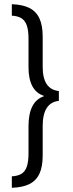

<svg xmlns="http://www.w3.org/2000/svg" viewBox="-20 -720 344 899"><path d="M35.4 159.2Q85.1 157.7 116.8 142.3Q148.6 126.8 164.3 94.1Q179.9 61.3 179.9 8.1V-130Q179.9 -239.6 255.6 -247.7V-293.6Q179.9 -302 179.9 -405.9V-548.1Q179.9 -601.6 164.3 -634.5Q148.6 -667.5 116.8 -683.1Q85.1 -698.7 35.4 -700.2V-646.6Q63.9 -645.1 80.9 -634.2Q97.9 -623.2 105.7 -600.2Q113.5 -577.1 113.5 -538.9V-405.6Q113.5 -294.7 185.4 -271.2V-269.3Q113.5 -245 113.5 -128.9V-2.8Q113.5 36.4 105.8 59.4Q98.2 82.5 81.3 93.3Q64.3 104.1 35.4 105.6Z"/></svg>

Font: DavidDev Light
Style: Regular
Weight: 300
Designer: David.dev
Foundry: David.dev
Version: Version 1.001;FEAKit 1.0